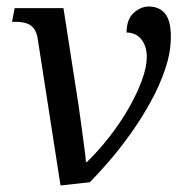

<svg xmlns="http://www.w3.org/2000/svg" viewBox="-20 -561 578 590"><path d="M96 -441Q93 -462 84 -473.5Q75 -485 61 -489.5Q47 -494 27 -494H17L25 -536H175L221 -240Q226 -207 230.5 -172Q235 -137 239 -108.5Q243 -80 244 -63H247Q283 -98 316.5 -141Q350 -184 375.5 -228.5Q401 -273 416 -314Q431 -355 431 -385Q431 -420 414 -440.5Q397 -461 369 -461Q369 -502 391 -521.5Q413 -541 437 -541Q469 -541 487 -519.5Q505 -498 505 -448Q505 -401 488 -350Q471 -299 443.5 -249Q416 -199 383 -152.5Q350 -106 316.5 -67Q283 -28 256 -1L166 9Z"/></svg>

Font: Noto Serif
Style: Italic
Weight: 400
Italic angle: -12°
Designer: Monotype Design Team
Foundry: Monotype Imaging Inc.
Version: Version 2.013